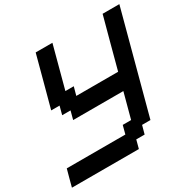

<svg xmlns="http://www.w3.org/2000/svg" viewBox="-189 -1058 1236 1242"><g transform="rotate(-30 429.5 -437.5)"><path d="M0 0H500L516.6 -62.5H579.1L596.2 -125H658.7L859.4 -875H734.4Q717.3 -812.5 683.8 -687.5Q650.4 -562.5 633.8 -500H321.3L338.4 -562.5H275.9L359.4 -875H234.4Q217.8 -812.5 184.3 -687.5Q150.9 -562.5 133.8 -500H196.3L179.7 -437.5H242.2L225.6 -375H600.6L550.3 -187.5H487.8L471.2 -125H33.7Q27.8 -104 16.6 -62.5Q5.4 -21 0 0Z"/></g></svg>

Font: Faithful 32x
Style: Oblique
Weight: 400
Foundry: Faithful Resource Pack
Version: Version 1.0; January 27, 2023